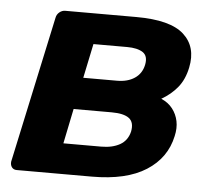

<svg xmlns="http://www.w3.org/2000/svg" viewBox="-43 -567 680 613"><g transform="rotate(5 297.0 -260.0)"><path d="M32 0Q22 0 16.5 -7Q11 -14 12 -25L113 -495Q115 -506 123.5 -513Q132 -520 142 -520H370Q479 -520 522.5 -480.5Q566 -441 552 -374Q544 -335 523 -309.5Q502 -284 472 -267Q495 -257 508.5 -239.5Q522 -222 526.5 -200Q531 -178 525 -152Q510 -81 446.5 -40.5Q383 0 273 0ZM173 -98H294Q330 -98 354 -111.5Q378 -125 385 -154Q391 -184 374 -197Q357 -210 318 -210H196ZM218 -312H326Q360 -312 382.5 -327Q405 -342 411 -370Q417 -399 399.5 -410.5Q382 -422 349 -422H241Z"/></g></svg>

Font: Rubik Light SemiBold
Style: Italic
Weight: 600
Italic angle: -12°
Version: Version 2.104